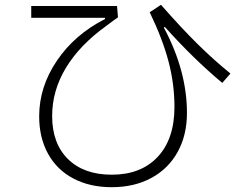

<svg xmlns="http://www.w3.org/2000/svg" viewBox="-20 -769 1040 799"><path d="M143 -285Q143 -407 216.5 -516Q290 -625 417 -690V-695H110V-744H467L471 -697Q459 -689 422 -661Q312 -582 254.5 -487Q197 -392 197 -286Q197 -172 263 -107Q329 -42 445 -42Q567 -42 636.5 -116.5Q706 -191 706 -324Q706 -419 681.5 -512.5Q657 -606 603 -718L650 -749Q735 -652 802.5 -585.5Q870 -519 939 -463L905 -424Q786 -523 666 -657L662 -654Q758 -474 758 -299Q758 -207 719.5 -137Q681 -67 610 -28.5Q539 10 445 10Q354 10 285.5 -26Q217 -62 180 -129Q143 -196 143 -285Z"/></svg>

Font: IBM Plex Sans JP Light
Style: Regular
Weight: 300
Designer: Mike Abbink; Paul van der Laan; Pieter van Rosmalen; Wujin Sim; Yejin Wi; Jinhee Kim; Boomi Park; Yona Kim; Kichan Ma
Foundry: Sandoll Inc.
Version: Version 1.002